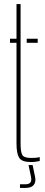

<svg xmlns="http://www.w3.org/2000/svg" viewBox="-20 -790 220 942"><path d="M29 -580V-600H61V-770H81V-85Q81 -44 89.5 -29.5Q98 -15 134 -15Q150 -15 157.2 -16Q164.5 -17 175 -19V0Q165.5 2 154.5 3.5Q143.5 5 132 5Q87 5 74 -16Q61 -37 61 -85V-580ZM111 -580V-600H165V-580ZM78 132V114H105Q123 114 129.5 104.8Q136 95.5 132 77L120 20H140L152 77Q157.5 103 145.5 117.5Q133.5 132 105 132Z"/></svg>

Font: Big Shoulders Stencil Thin
Style: Regular
Weight: 100
Designer: Patric King
Foundry: XO Type Co
Version: Version 2.001